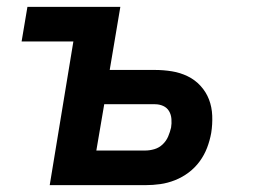

<svg xmlns="http://www.w3.org/2000/svg" viewBox="-20 -540 740 560"><path d="M125 0 194 -419H43L60 -520H331L300 -336H431Q457 -336 481.5 -332Q506 -328 527.5 -317.5Q549 -307 565 -289.5Q581 -272 589.5 -250Q598 -228 599 -202.5Q600 -177 596 -152Q592 -130 584 -109Q576 -88 562.5 -69.5Q549 -51 530.5 -37Q512 -23 490.5 -14.5Q469 -6 447.5 -3Q426 0 404 0ZM404 -101Q417 -101 430.5 -105Q444 -109 454.5 -119Q465 -129 470.5 -142Q476 -155 479 -168Q481 -180 480 -193Q479 -206 473 -216Q467 -226 456 -231Q445 -236 432 -236H284L261 -101Z"/></svg>

Font: Iosevka Aile Oblique
Style: Bold
Weight: 700
Italic angle: -9°
Designer: Belleve Invis
Foundry: Belleve Invis
Version: Version 31.1.0; ttfautohint (v1.8.4)